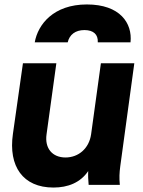

<svg xmlns="http://www.w3.org/2000/svg" viewBox="-20 -830 640 862"><path d="M220 12C285 12 341 -10 376 -62C375 -41 376 -22 378 0H518C515 -31 516 -54 520 -84L583 -546H433L389 -227C380 -164 333 -123 274 -123C215 -123 180 -164 189 -227L233 -546H83L38 -229C17 -83 83 12 220 12ZM136 -640H284C292 -675 319 -695 359 -695C400 -695 421 -675 419 -640H566C575 -726 519 -810 370 -810C220 -810 150 -720 136 -640Z"/></svg>

Font: Mluvka ExtraBold
Style: Italic
Weight: 800
Italic angle: -8°
Designer: Modified by Jiří Krblich, Original typeface by Gumpita Rahayu
Foundry: Gumpita Rahayu & Jiří Krblich
Version: Version 2.000;Glyphs 3.1.1 (3134)